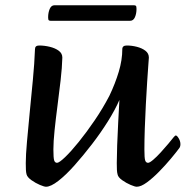

<svg xmlns="http://www.w3.org/2000/svg" viewBox="-20 -697 706 730"><path d="M155 13Q148 13 131.5 6Q115 -1 99.5 -12Q84 -23 81 -34Q79 -41 78.5 -51.5Q78 -62 78 -77Q78 -107 82.5 -157.5Q87 -208 93 -269.5Q99 -331 105 -393.5Q111 -456 113 -510Q113 -524 129 -524Q149 -524 169.5 -519Q190 -514 203.5 -504Q217 -494 217 -478Q216 -440 210.5 -392Q205 -344 198.5 -294.5Q192 -245 187.5 -201.5Q183 -158 183 -129Q183 -96 186 -87Q189 -78 197 -78Q205 -78 227.5 -99.5Q250 -121 279.5 -157.5Q309 -194 340 -239.5Q371 -285 396 -333Q418 -379 431.5 -424Q445 -469 445 -510Q445 -524 462 -524Q481 -524 500.5 -519Q520 -514 533 -504Q546 -494 546 -478Q546 -476 544 -450.5Q542 -425 539.5 -385.5Q537 -346 534.5 -299.5Q532 -253 530.5 -208.5Q529 -164 529 -129Q529 -96 532 -87Q535 -78 543 -78Q549 -78 562.5 -89.5Q576 -101 591.5 -118Q607 -135 620 -150.5Q633 -166 640 -175Q646 -182 648 -182Q653 -182 659.5 -171Q666 -160 666 -149Q666 -139 661 -133Q650 -118 629.5 -93.5Q609 -69 585 -44.5Q561 -20 538.5 -3.5Q516 13 500 13Q493 13 476.5 6Q460 -1 444.5 -12Q429 -23 427 -34Q425 -41 424.5 -51.5Q424 -62 424 -77Q424 -102 425.5 -145Q427 -188 429.5 -234Q432 -280 434 -317Q418 -280 390.5 -236Q363 -192 329.5 -148.5Q296 -105 263 -68Q230 -31 201.5 -9Q173 13 155 13ZM172 -618Q168 -618 165.5 -620Q163 -622 163 -631Q163 -649 169 -663Q175 -677 187 -677H489Q494 -677 496.5 -675Q499 -673 499 -663Q499 -645 493 -631.5Q487 -618 475 -618Z"/></svg>

Font: BriemHand
Style: Regular
Weight: 400
Designer: Gunnlaugur SE Briem, Eben Sorkin
Foundry: Sorkin Type
Version: Version 1.001; ttfautohint (v1.8.4.7-5d5b)